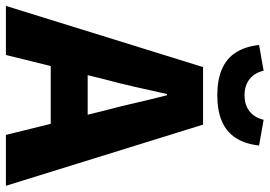

<svg xmlns="http://www.w3.org/2000/svg" viewBox="-156 -742 891 634"><g transform="rotate(90 289.0 -425.5)"><path d="M-8 0 194 -651H384L586 0H418L338 -324Q325 -372 312.5 -427Q300 -482 287 -532H283Q272 -482 259.5 -427Q247 -372 234 -324L154 0ZM130 -148V-270H446V-148ZM287 -698Q237 -698 201.5 -713Q166 -728 146 -759Q126 -790 121 -836L206 -851Q213 -821 234 -804.5Q255 -788 287 -788Q319 -788 340 -804.5Q361 -821 368 -851L453 -836Q448 -790 428 -759Q408 -728 372.5 -713Q337 -698 287 -698Z"/></g></svg>

Font: Mada ExtraBold
Style: Regular
Weight: 800
Designer: Khaled Hosny
Version: Version 1.5